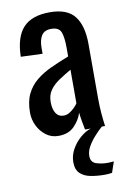

<svg xmlns="http://www.w3.org/2000/svg" viewBox="-91 -640 608 925"><g transform="rotate(-10 213.0 -177.5)"><path d="M158 8Q124 8 98 -11.5Q72 -31 57 -61.5Q42 -92 42 -126Q42 -180 60 -217Q78 -254 109.5 -279.5Q141 -305 182.5 -324Q224 -343 270 -361V-402Q270 -455 260 -480.5Q250 -506 212 -506Q179 -506 165 -484Q151 -462 151 -424V-395L45 -399Q47 -495 89 -540.5Q131 -586 219 -586Q305 -586 341 -539Q377 -492 377 -403V-139Q377 -99 380 -63.5Q383 -28 387 0H289Q286 -16 281.5 -40.5Q277 -65 275 -85Q265 -51 236.5 -21.5Q208 8 158 8ZM200 -84Q216 -84 230 -93Q244 -102 255 -113.5Q266 -125 270 -132V-296Q237 -277 209.5 -258.5Q182 -240 165.5 -216.5Q149 -193 149 -159Q149 -124 162 -104Q175 -84 200 -84ZM345 231Q309 231 277 225Q245 219 225.5 200.5Q206 182 206 145Q206 112 223 82Q240 52 265.5 30Q291 8 317 0H371Q353 16 333.5 37.5Q314 59 300.5 82.5Q287 106 287 129Q287 160 313 168.5Q339 177 367 177Q375 177 383.5 176.5Q392 176 399 175L381 228Q365 231 345 231Z"/></g></svg>

Font: Oswald
Style: Regular
Weight: 400
Designer: Vernon Adams
Foundry: Vernon Adams
Version: Version 4.103; ttfautohint (v1.8.3)